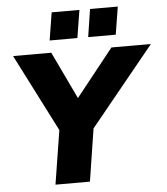

<svg xmlns="http://www.w3.org/2000/svg" viewBox="-60 -973 891 1027"><g transform="rotate(-5 385.0 -460.0)"><path d="M30 0ZM196 0 242 -289 30 -705H235L356 -451L558 -705H770L425 -282L381 0ZM439 -771 462 -920H611L587 -771ZM232 -771 256 -920H405L381 -771Z"/></g></svg>

Font: Winston ExtraBold
Style: Italic
Weight: 800
Italic angle: -9°
Designer: Original fonts by Vernon Adams / Changes by Cristiano Sobral
Foundry: Original fonts by Vernon Adams / Changes by Cristiano Sobral
Version: Version 2.503;July 17, 2020;FontCreator 13.0.0.2655 64-bit